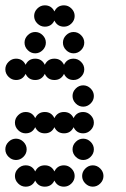

<svg xmlns="http://www.w3.org/2000/svg" viewBox="-20 -700 472 720"><path d="M300 -12Q288 -24 288 -40Q288 -56 300 -68Q312 -80 328 -80Q344 -80 356 -68Q368 -56 368 -40Q368 -24 356 -12Q344 0 328 0Q312 0 300 -12ZM76 -80Q101 -80 112 -57Q123 -80 148 -80Q173 -80 184 -57Q195 -80 220 -80Q236 -80 248 -68Q260 -56 260 -40Q260 -24 248 -12Q236 0 220 0Q195 0 184 -23Q173 0 148 0Q123 0 112 -23Q101 0 76 0Q60 0 48 -12Q36 -24 36 -40Q36 -56 48 -68Q60 -80 76 -80ZM264 -112Q252 -124 252 -140Q252 -156 264 -168Q276 -180 292 -180Q308 -180 320 -168Q332 -156 332 -140Q332 -124 320 -112Q308 -100 292 -100Q276 -100 264 -112ZM12 -112Q0 -124 0 -140Q0 -156 12 -168Q24 -180 40 -180Q56 -180 68 -168Q80 -156 80 -140Q80 -124 68 -112Q56 -100 40 -100Q24 -100 12 -112ZM76 -280Q101 -280 112 -257Q123 -280 148 -280Q173 -280 184 -257Q195 -280 220 -280Q245 -280 256 -257Q267 -280 292 -280Q308 -280 320 -268Q332 -256 332 -240Q332 -224 320 -212Q308 -200 292 -200Q267 -200 256 -223Q245 -200 220 -200Q195 -200 184 -223Q173 -200 148 -200Q123 -200 112 -223Q101 -200 76 -200Q60 -200 48 -212Q36 -224 36 -240Q36 -256 48 -268Q60 -280 76 -280ZM264 -312Q252 -324 252 -340Q252 -356 264 -368Q276 -380 292 -380Q308 -380 320 -368Q332 -356 332 -340Q332 -324 320 -312Q308 -300 292 -300Q276 -300 264 -312ZM40 -480Q65 -480 76 -457Q87 -480 112 -480Q137 -480 148 -457Q159 -480 184 -480Q209 -480 220 -457Q231 -480 256 -480Q272 -480 284 -468Q296 -456 296 -440Q296 -424 284 -412Q272 -400 256 -400Q231 -400 220 -423Q209 -400 184 -400Q159 -400 148 -423Q137 -400 112 -400Q87 -400 76 -423Q65 -400 40 -400Q24 -400 12 -412Q0 -424 0 -440Q0 -456 12 -468Q24 -480 40 -480ZM228 -512Q216 -524 216 -540Q216 -556 228 -568Q240 -580 256 -580Q272 -580 284 -568Q296 -556 296 -540Q296 -524 284 -512Q272 -500 256 -500Q240 -500 228 -512ZM84 -512Q72 -524 72 -540Q72 -556 84 -568Q96 -580 112 -580Q128 -580 140 -568Q152 -556 152 -540Q152 -524 140 -512Q128 -500 112 -500Q96 -500 84 -512ZM148 -680Q173 -680 184 -657Q195 -680 220 -680Q236 -680 248 -668Q260 -656 260 -640Q260 -624 248 -612Q236 -600 220 -600Q195 -600 184 -623Q173 -600 148 -600Q132 -600 120 -612Q108 -624 108 -640Q108 -656 120 -668Q132 -680 148 -680Z"/></svg>

Font: Dotrice Condensed
Style: Regular
Weight: 400
Width: 2
Monospace: yes
Designer: Paul Flo Williams
Foundry: His Deeds Are Dust
Version: Version 1.001